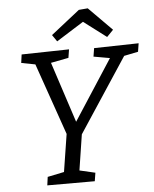

<svg xmlns="http://www.w3.org/2000/svg" viewBox="-60 -953 806 1003"><g transform="rotate(-5 343.5 -451.5)"><path d="M680 -654 606 -639 350 -250 321 -63 403 -44 396 0H147L153 -44L240 -62L271 -259L140 -635L67 -649L73 -693L322 -698L315 -654L222 -636L326 -318L531 -634L446 -649L453 -693L687 -698ZM438 -903 560 -780 526 -745 407 -835 264 -745 240 -780 391 -899Z"/></g></svg>

Font: Bitter Pro
Style: Italic
Weight: 400
Italic angle: -9°
Designer: Sol Matas, and Bitter project Authors
Foundry: Sol Matas
Version: Version 1.010